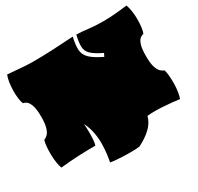

<svg xmlns="http://www.w3.org/2000/svg" viewBox="-193 -1006 1455 1411"><g transform="rotate(-30 534.5 -300.5)"><path d="M606 170Q596 172 574 173Q552 174 525 174Q494 174 460.5 172.5Q427 171 400 168.5Q373 166 361 163Q366 139 371 101Q376 63 377 16.5Q378 -30 369 -80Q360 -130 336 -177Q339 -143 339 -107.5Q339 -72 337 -43Q335 -14 329 2Q260 2 189.5 5Q119 8 32 17Q24 -4 19 -36Q14 -68 13.5 -102.5Q13 -137 15.5 -169Q18 -201 25 -222Q41 -228 56 -242.5Q71 -257 81 -289.5Q91 -322 91 -381Q91 -445 79.5 -477.5Q68 -510 52.5 -521.5Q37 -533 25 -533Q16 -551 12 -582Q8 -613 8.5 -648.5Q9 -684 14 -717.5Q19 -751 29 -775Q57 -773 94.5 -769.5Q132 -766 171.5 -763.5Q211 -761 245 -761Q318 -761 398.5 -764.5Q479 -768 586 -775Q570 -709 573.5 -667Q577 -625 610 -594Q643 -563 712 -530L725 -556Q662 -586 633.5 -612.5Q605 -639 603 -676.5Q601 -714 616 -775Q659 -774 713.5 -767Q768 -760 838 -760Q900 -760 950.5 -765.5Q1001 -771 1042 -775Q1051 -751 1056 -717.5Q1061 -684 1061 -648Q1061 -612 1057 -581Q1053 -550 1045 -532Q1033 -532 1017.5 -520.5Q1002 -509 991 -477Q980 -445 980 -381Q980 -322 990 -289.5Q1000 -257 1015 -242.5Q1030 -228 1046 -222Q1053 -201 1055.5 -169Q1058 -137 1057.5 -102.5Q1057 -68 1052 -36Q1047 -4 1039 17Q1013 13 977 9.5Q941 6 903.5 3.5Q866 1 833 1Q821 1 806.5 1.5Q792 2 770 4Q757 56 714 97Q671 138 606 170Z"/></g></svg>

Font: Oi
Style: Regular
Weight: 400
Designer: Kostas Bartsokas, Mohamad Dakak
Foundry: Foundry5
Version: Version 4.000